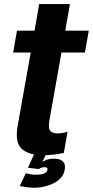

<svg xmlns="http://www.w3.org/2000/svg" viewBox="-20 -745 450 930"><path d="M186.1 6.8Q238.5 6.8 289.1 -4L307.3 -107.1Q283.9 -98.9 257.9 -98.9Q234.3 -98.9 223.4 -111Q212.6 -123.1 219.6 -163.4L277.7 -490.6H391.3L410.1 -596.4H296.2L318.6 -725.2H169.7L147.3 -596.4H62.2L43.8 -490.6H128.8L65.3 -134.1Q51.2 -52.2 86.8 -22.7Q122.3 6.8 186.1 6.8ZM145.5 164.3Q171.1 164.3 195.8 158.4Q220.5 152.5 241.5 141.7Q262.5 130.9 276.2 114.7Q289.9 98.5 293.3 78Q298.6 50.6 284.9 37.1Q271.1 23.6 241.9 23.6Q218.3 23.6 200.9 30.9Q183.6 38.2 172.9 47.9L168.1 73.7Q173.6 69.5 181 67.1Q188.4 64.7 194.9 64.7Q203.5 64.7 207.4 67.7Q211.4 70.8 209.6 77.7Q208.1 88 195.3 94.6Q182.6 101.2 156.7 101.2Q142 101.2 128 99.1Q114.1 97 104.9 94.4L75.5 156.3Q91.5 159.5 110.6 161.9Q129.7 164.3 145.5 164.3ZM168.1 73.7 204.4 0H146L115.4 67.6Z"/></svg>

Font: Anybody Thin Condensed
Style: Italic
Weight: 100
Width: 3
Italic angle: -10°
Version: Version 1.113;gftools[0.9.25]